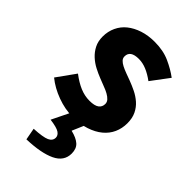

<svg xmlns="http://www.w3.org/2000/svg" viewBox="-228 -584 898 898"><g transform="rotate(45 221.5 -134.5)"><path d="M211 12Q162 12 110.5 -7Q59 -26 21 -57L87 -149Q121 -123 152 -110Q183 -97 215 -97Q248 -97 263 -108Q278 -119 278 -139Q278 -151 269.5 -160.5Q261 -170 246.5 -178Q232 -186 214 -192.5Q196 -199 177 -207Q154 -216 131 -228Q108 -240 89 -257.5Q70 -275 58 -298.5Q46 -322 46 -353Q46 -387 59.5 -416Q73 -445 98 -465Q123 -485 158 -496.5Q193 -508 236 -508Q293 -508 336 -488.5Q379 -469 411 -445L345 -357Q318 -377 292 -388Q266 -399 240 -399Q184 -399 184 -360Q184 -348 192 -339.5Q200 -331 213.5 -324Q227 -317 244.5 -310.5Q262 -304 281 -297Q305 -288 328.5 -276.5Q352 -265 371.5 -248Q391 -231 403 -206.5Q415 -182 415 -148Q415 -114 402 -85Q389 -56 363 -34.5Q337 -13 299 -0.5Q261 12 211 12ZM134 239 123 180Q182 177 204 167Q226 157 226 136Q226 121 210.5 110.5Q195 100 149 94L197 -4H283L255 61Q293 70 312 87Q331 104 331 136Q331 187 279.5 211.5Q228 236 134 239Z"/></g></svg>

Font: TT Toshiba Sans
Style: Bold
Weight: 700
Designer: Paul D. Hunt
Foundry: Toshiba Corporation
Version: Version 2.020;PS 2.000;hotconv 1.0.86;makeotf.lib2.5.63406